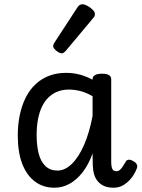

<svg xmlns="http://www.w3.org/2000/svg" viewBox="-20 -859 664 896"><path d="M234 17Q182 17 143.5 -11.5Q105 -40 84 -94Q63 -148 63 -226Q63 -278 72.5 -323Q82 -368 100.5 -404.5Q119 -441 146.5 -466.5Q174 -492 209.5 -505.5Q245 -519 288 -519Q322 -519 352 -511Q382 -503 412 -487V-490Q412 -502 423 -508.5Q434 -515 456 -515Q478 -515 488.5 -508.5Q499 -502 499 -489V-104Q499 -88 501.5 -78Q504 -68 509.5 -64Q515 -60 523 -60Q531 -60 537.5 -64.5Q544 -69 550.5 -78.5Q557 -88 566 -103Q570 -112 579 -113.5Q588 -115 600 -108Q613 -102 618 -92.5Q623 -83 618 -72Q609 -48 593 -28Q577 -8 556.5 4.5Q536 17 510 17Q486 17 468.5 10Q451 3 438.5 -10.5Q426 -24 420 -43Q414 -62 413 -86Q413 -99 412.5 -113.5Q412 -128 412 -143Q393 -90 365 -54.5Q337 -19 304 -1Q271 17 234 17ZM151 -228Q151 -180 160.5 -142.5Q170 -105 192 -84Q214 -63 248 -63Q283 -63 315 -94Q347 -125 372 -182Q397 -239 412 -318V-410Q381 -428 353.5 -434.5Q326 -441 301 -441Q273 -441 249.5 -432Q226 -423 207.5 -405.5Q189 -388 176.5 -362.5Q164 -337 157.5 -303.5Q151 -270 151 -228ZM269 -610Q258 -610 243 -622Q228 -634 228 -644Q228 -647 229 -650Q230 -653 234 -660L341 -824Q346 -832 351.5 -835.5Q357 -839 365 -839Q375 -839 388.5 -831.5Q402 -824 412.5 -813.5Q423 -803 423 -794Q423 -787 420.5 -782.5Q418 -778 411 -770L288 -623Q276 -610 269 -610Z"/></svg>

Font: Playwrite AT
Style: Regular
Weight: 400
Designer: Veronika Burian, José Scaglione
Foundry: TypeTogether
Version: Version 1.002